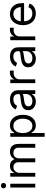

<svg xmlns="http://www.w3.org/2000/svg" viewBox="1579 -2369 994 4192"><g transform="rotate(-90 2076.0 -273.0)"><path d="M77.1 0V-545.9H160.2V0ZM119.1 -636.7Q94.7 -636.7 77.1 -653.3Q59.6 -669.9 59.6 -693.4Q59.6 -716.8 77.1 -733.4Q94.7 -750 119.1 -750Q143.6 -750 161.1 -733.4Q178.7 -716.8 178.7 -693.4Q178.7 -669.9 161.1 -653.3Q143.6 -636.7 119.1 -636.7Z M314.5 0V-545.9H394.5V-460H402.3Q419.4 -503.9 457.5 -528.3Q495.6 -552.7 548.8 -552.7Q602.5 -552.7 638.4 -528.3Q674.3 -503.9 694.3 -460H700.2Q721.7 -502.4 763.4 -527.6Q805.2 -552.7 863.3 -552.7Q912.1 -552.7 949.7 -532.5Q987.3 -512.2 1008.8 -470.7Q1030.3 -429.2 1030.3 -365.2V0H946.3V-365.2Q946.3 -425.8 913.1 -451.7Q879.9 -477.5 835 -477.5Q777.8 -477.5 746.3 -442.6Q714.8 -407.7 714.8 -355.5V0H628.9V-374Q628.9 -420.4 599.1 -449Q569.3 -477.5 521.5 -477.5Q488.8 -477.5 460.4 -460Q432.1 -442.4 414.8 -411.6Q397.5 -380.9 397.5 -340.8V0Z M1184.6 204.1V-545.9H1264.6V-459H1274.4Q1283.7 -473.1 1300.3 -495.4Q1316.9 -517.6 1348.1 -535.2Q1379.4 -552.7 1432.6 -552.7Q1501.5 -552.7 1553.7 -518.3Q1606 -483.9 1635.5 -420.7Q1665 -357.4 1665 -271.5Q1665 -185.1 1635.7 -121.3Q1606.4 -57.6 1554.2 -22.9Q1502 11.7 1433.6 11.7Q1381.3 11.7 1349.6 -6.1Q1317.9 -23.9 1300.8 -46.6Q1283.7 -69.3 1274.4 -84H1267.6V204.1ZM1422.9 -63.5Q1475.1 -63.5 1510.3 -91.6Q1545.4 -119.6 1563.2 -167Q1581.1 -214.4 1581.1 -272.5Q1581.1 -330.1 1563.5 -376.5Q1545.9 -422.9 1511 -450.2Q1476.1 -477.5 1422.9 -477.5Q1371.6 -477.5 1336.9 -451.9Q1302.2 -426.3 1284.4 -380.1Q1266.6 -334 1266.6 -272.5Q1266.6 -210.9 1284.7 -163.8Q1302.7 -116.7 1337.6 -90.1Q1372.6 -63.5 1422.9 -63.5Z M1953.1 12.7Q1901.4 12.7 1858.9 -7.1Q1816.4 -26.9 1791.5 -64.5Q1766.6 -102.1 1766.6 -155.3Q1766.6 -202.1 1785.2 -231.2Q1803.7 -260.3 1834.7 -277.1Q1865.7 -293.9 1903.1 -302.2Q1940.4 -310.5 1978.5 -315.4Q2028.3 -321.8 2059.3 -325.2Q2090.3 -328.6 2104.7 -336.9Q2119.1 -345.2 2119.1 -365.2V-368.2Q2119.1 -403.3 2106.4 -428Q2093.8 -452.6 2068.1 -465.6Q2042.5 -478.5 2003.9 -478.5Q1963.9 -478.5 1935.8 -466.3Q1907.7 -454.1 1889.6 -435.3Q1871.6 -416.5 1862.3 -396.5L1782.2 -424.8Q1803.7 -474.6 1839.6 -502.4Q1875.5 -530.3 1917.7 -541.5Q1960 -552.7 2001 -552.7Q2027.3 -552.7 2061.5 -546.6Q2095.7 -540.5 2128.2 -521.2Q2160.6 -502 2181.9 -463.1Q2203.1 -424.3 2203.1 -359.4V0H2119.1V-74.2H2115.2Q2106.9 -56.6 2086.9 -36.4Q2066.9 -16.1 2033.9 -1.7Q2001 12.7 1953.1 12.7ZM1965.8 -62.5Q2015.6 -62.5 2049.8 -82Q2084 -101.6 2101.6 -132.6Q2119.1 -163.6 2119.1 -197.3V-274.4Q2113.8 -268.1 2095.9 -262.9Q2078.1 -257.8 2054.9 -253.9Q2031.7 -250 2009.8 -247.3Q1987.8 -244.6 1974.6 -243.2Q1941.9 -238.8 1913.6 -229.2Q1885.3 -219.7 1867.9 -201.2Q1850.6 -182.6 1850.6 -150.4Q1850.6 -106.9 1883.1 -84.7Q1915.5 -62.5 1965.8 -62.5Z M2357.4 0V-545.9H2437.5V-462.9H2443.4Q2458.5 -503.4 2497.8 -528.6Q2537.1 -553.7 2585.9 -553.7Q2595.2 -553.7 2608.9 -553.5Q2622.6 -553.2 2629.9 -552.7V-467.8Q2625.5 -468.8 2610.4 -470.7Q2595.2 -472.7 2578.1 -472.7Q2538.6 -472.7 2507.3 -456.1Q2476.1 -439.5 2458.3 -410.6Q2440.4 -381.8 2440.4 -344.7V0Z M2889.6 12.7Q2837.9 12.7 2795.4 -7.1Q2752.9 -26.9 2728 -64.5Q2703.1 -102.1 2703.1 -155.3Q2703.1 -202.1 2721.7 -231.2Q2740.2 -260.3 2771.2 -277.1Q2802.2 -293.9 2839.6 -302.2Q2877 -310.5 2915 -315.4Q2964.8 -321.8 2995.8 -325.2Q3026.9 -328.6 3041.3 -336.9Q3055.7 -345.2 3055.7 -365.2V-368.2Q3055.7 -403.3 3043 -428Q3030.3 -452.6 3004.6 -465.6Q2979 -478.5 2940.4 -478.5Q2900.4 -478.5 2872.3 -466.3Q2844.2 -454.1 2826.2 -435.3Q2808.1 -416.5 2798.8 -396.5L2718.8 -424.8Q2740.2 -474.6 2776.1 -502.4Q2812 -530.3 2854.2 -541.5Q2896.5 -552.7 2937.5 -552.7Q2963.9 -552.7 2998 -546.6Q3032.2 -540.5 3064.7 -521.2Q3097.2 -502 3118.4 -463.1Q3139.6 -424.3 3139.6 -359.4V0H3055.7V-74.2H3051.8Q3043.5 -56.6 3023.4 -36.4Q3003.4 -16.1 2970.5 -1.7Q2937.5 12.7 2889.6 12.7ZM2902.3 -62.5Q2952.1 -62.5 2986.3 -82Q3020.5 -101.6 3038.1 -132.6Q3055.7 -163.6 3055.7 -197.3V-274.4Q3050.3 -268.1 3032.5 -262.9Q3014.6 -257.8 2991.5 -253.9Q2968.3 -250 2946.3 -247.3Q2924.3 -244.6 2911.1 -243.2Q2878.4 -238.8 2850.1 -229.2Q2821.8 -219.7 2804.4 -201.2Q2787.1 -182.6 2787.1 -150.4Q2787.1 -106.9 2819.6 -84.7Q2852.1 -62.5 2902.3 -62.5Z M3293.9 0V-545.9H3374V-462.9H3379.9Q3395 -503.4 3434.3 -528.6Q3473.6 -553.7 3522.5 -553.7Q3531.7 -553.7 3545.4 -553.5Q3559.1 -553.2 3566.4 -552.7V-467.8Q3562 -468.8 3546.9 -470.7Q3531.7 -472.7 3514.6 -472.7Q3475.1 -472.7 3443.8 -456.1Q3412.6 -439.5 3394.8 -410.6Q3377 -381.8 3377 -344.7V0Z M3877.9 11.7Q3799.3 11.7 3741.9 -23.4Q3684.6 -58.6 3653.8 -121.8Q3623 -185.1 3623 -268.6Q3623 -352.5 3653.3 -416.5Q3683.6 -480.5 3738.5 -516.6Q3793.5 -552.7 3867.2 -552.7Q3909.7 -552.7 3951.7 -538.6Q3993.7 -524.4 4028.1 -492.7Q4062.5 -460.9 4083 -408.7Q4103.5 -356.4 4103.5 -280.3V-244.1H3682.6V-316.4H4058.1L4019.5 -289.1Q4019.5 -343.8 4002.4 -386.2Q3985.4 -428.7 3951.4 -453.1Q3917.5 -477.5 3867.2 -477.5Q3816.9 -477.5 3781 -452.9Q3745.1 -428.2 3726.1 -388.7Q3707 -349.1 3707 -303.7V-255.9Q3707 -193.8 3728.5 -150.9Q3750 -107.9 3788.6 -85.7Q3827.1 -63.5 3877.9 -63.5Q3910.6 -63.5 3937.5 -73Q3964.4 -82.5 3983.9 -101.8Q4003.4 -121.1 4013.7 -149.4L4094.7 -126Q4082 -85 4052 -54Q4022 -22.9 3977.5 -5.6Q3933.1 11.7 3877.9 11.7Z"/></g></svg>

Font: Inter V
Style: 
Weight: 400
Designer: Rasmus Andersson
Foundry: rsms
Version: Version 4.000;git-a3f224843